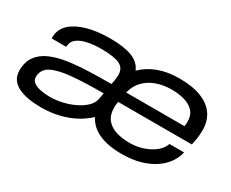

<svg xmlns="http://www.w3.org/2000/svg" viewBox="-86 -824 1350 1121"><g transform="rotate(30 589.0 -263.5)"><path d="M246 12Q200 12 160.5 5.5Q121 -1 91 -15.5Q61 -30 44.5 -54Q28 -78 28 -113Q28 -171 56 -209Q84 -247 133.5 -268Q183 -289 247 -298Q311 -307 384.5 -309.5Q458 -312 533 -312L539 -343Q540 -352 541 -360.5Q542 -369 542 -376Q542 -424 504 -442Q466 -460 380 -460Q324 -460 284.5 -450.5Q245 -441 223.5 -424.5Q202 -408 198 -386L195 -368H98Q97 -373 97 -377.5Q97 -382 98 -385Q101 -433 138 -467Q175 -501 240.5 -520Q306 -539 396 -539Q486 -539 541 -518.5Q596 -498 616 -450Q661 -494 722.5 -516.5Q784 -539 861 -539Q953 -539 1012.5 -514.5Q1072 -490 1100.5 -446.5Q1129 -403 1129 -343Q1129 -331 1127.5 -310Q1126 -289 1116 -241H619Q617 -230 616 -221Q615 -212 615 -203Q615 -153 638 -123.5Q661 -94 701.5 -80.5Q742 -67 796 -67Q835 -67 869.5 -76.5Q904 -86 931.5 -101.5Q959 -117 977 -137Q995 -157 1001 -178H1100Q1093 -144 1070.5 -110Q1048 -76 1009 -48.5Q970 -21 915 -4.5Q860 12 787 12Q696 12 635 -15Q574 -42 546 -97Q509 -62 461.5 -37.5Q414 -13 359.5 -0.5Q305 12 246 12ZM258 -67Q297 -67 339.5 -76.5Q382 -86 419.5 -104Q457 -122 483 -147Q509 -172 514 -203L521 -242Q395 -242 307.5 -234Q220 -226 175 -202Q130 -178 130 -128Q130 -104 149 -91Q168 -78 197.5 -72.5Q227 -67 258 -67ZM632 -312H1025Q1027 -320 1027.5 -327.5Q1028 -335 1028 -342Q1028 -387 1004 -412.5Q980 -438 941 -449Q902 -460 855 -460Q801 -460 755 -444Q709 -428 677 -395.5Q645 -363 632 -312Z"/></g></svg>

Font: Archivo Expanded
Style: Italic
Weight: 400
Width: 7
Italic angle: -10°
Designer: Hector Gatti
Foundry: Omnibus-Type
Version: Version 2.001